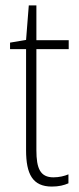

<svg xmlns="http://www.w3.org/2000/svg" viewBox="-20 -677 292 707"><path d="M177 -24C128 -24 114 -57 114 -124V-496H233V-529H114V-657H86L76 -530L17 -520V-496H76V-124C76 -36 100 10 171 10C197 10 216 5 232 -2V-35C218 -29 198 -24 177 -24Z"/></svg>

Font: Noto Sans Thai Looped Condensed ExtraLight
Style: Regular
Weight: 200
Width: 3
Designer: Sasikarn Vongin, Ben Mitchell
Foundry: The Fontpad Ltd
Version: Version 1.001